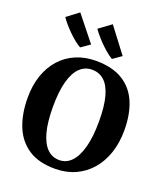

<svg xmlns="http://www.w3.org/2000/svg" viewBox="-179 -1138 1093 1269"><g transform="rotate(20 367.0 -503.5)"><path d="M362 11Q246 12 172.5 -36Q99 -84 64.2 -170.2Q29.5 -256.5 29.5 -370Q29.5 -457.5 54 -528Q78.5 -598.5 124 -648.8Q169.5 -699 232.8 -725.8Q296 -752.5 373.5 -752.5Q489 -752 562 -706.5Q635 -661 669.5 -578.5Q704 -496 704 -383.5Q704 -296 679.5 -223.8Q655 -151.5 609.8 -99.2Q564.5 -47 501.8 -18.2Q439 10.5 362 11ZM365.5 -52.5Q415.5 -52.5 451.2 -90Q487 -127.5 506.8 -201Q526.5 -274.5 526.5 -382.5Q526.5 -490.5 507.5 -558Q488.5 -625.5 453 -657Q417.5 -688.5 367.5 -688.5Q318 -688.5 282 -654Q246 -619.5 226.5 -548.8Q207 -478 207 -370.5Q207 -262.5 226 -192.2Q245 -122 280.5 -87.2Q316 -52.5 365.5 -52.5ZM241 -800Q223 -809.5 200.2 -827.8Q177.5 -846 154.5 -868.8Q131.5 -891.5 112.2 -914Q93 -936.5 81 -955L163.5 -1017.5L303.5 -842.5L242 -800ZM464.5 -800Q441 -813.5 410 -840.8Q379 -868 351 -899.2Q323 -930.5 306.5 -954.5L392.5 -1017.5L525.5 -842L465.5 -800Z"/></g></svg>

Font: Merriweather Light 18pt ExtraBold
Style: Regular
Weight: 800
Version: Version 2.100